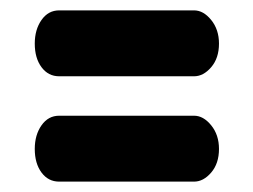

<svg xmlns="http://www.w3.org/2000/svg" viewBox="-20 -422 488 370"><path d="M94 -275Q73 -275 60 -292.5Q47 -310 47 -338Q47 -365 60 -383.5Q73 -402 94 -402H354Q372 -402 387 -383.5Q402 -365 402 -338Q402 -310 387 -292.5Q372 -275 354 -275ZM94 -72Q73 -72 60 -89.5Q47 -107 47 -135Q47 -162 60 -180.5Q73 -199 94 -199H354Q372 -199 387 -180.5Q402 -162 402 -135Q402 -107 387 -89.5Q372 -72 354 -72Z"/></svg>

Font: Dosis ExtraBold
Style: Regular
Weight: 800
Designer: EdgarTolentino, PabloImpallari, IginoMarini
Foundry: EdgarTolentino, PabloImpallari, IginoMarini
Version: Version 3.001; ttfautohint (v1.8.2)